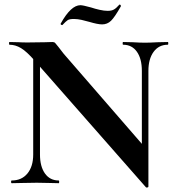

<svg xmlns="http://www.w3.org/2000/svg" viewBox="-20 -811 775 850"><path d="M127 -602 157 -600V-127Q157 -74 179 -43Q201 -12 240 -12Q242 -12 242 -6Q242 0 240 0Q212 0 197 -1L143 -2L81 -1Q64 0 32 0Q29 0 29 -6Q29 -12 32 -12Q76 -12 101.5 -43Q127 -74 127 -127ZM626 18 133 -543Q98 -583 73 -598Q48 -613 22 -613Q20 -613 20 -619Q20 -625 22 -625L64 -624Q77 -623 102 -623L178 -624Q192 -625 212 -625Q220 -625 224 -621Q228 -617 238 -604Q255 -581 262 -573L629 -150L637 15Q637 18 632.5 19Q628 20 626 18ZM637 15 608 -15V-497Q608 -551 586 -582Q564 -613 525 -613Q523 -613 523 -619Q523 -625 525 -625L568 -624Q600 -622 622 -622Q642 -622 678 -624L723 -625Q725 -625 725 -619Q725 -613 723 -613Q683 -613 660 -581.5Q637 -550 637 -497ZM508 -790 510 -791Q512 -791 514 -788Q516 -785 515 -783Q488 -735 471.5 -719Q455 -703 432 -703Q413 -703 376 -714Q359 -719 341 -723Q323 -727 307 -727Q288 -727 280 -722Q272 -717 256 -700H255Q252 -700 249.5 -702.5Q247 -705 249 -707Q294 -788 336 -788Q347 -788 383 -778Q401 -772 421 -767.5Q441 -763 457 -763Q474 -763 484.5 -769Q495 -775 508 -790Z"/></svg>

Font: Cormorant Unicase
Style: Bold
Weight: 700
Designer: Christian Thalmann (Catharsis Fonts)
Foundry: Catharsis Fonts
Version: Version 4.000